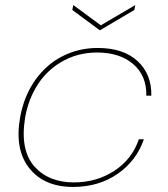

<svg xmlns="http://www.w3.org/2000/svg" viewBox="-20 -738 668 765"><path d="M60.1 -270Q75.2 -355 120.1 -418.5Q165 -481.9 229.5 -514.4Q293.9 -546.9 369.1 -546.9Q471.7 -546.9 528.1 -494.6Q584.5 -442.4 583 -356.9H563Q564.5 -436.5 510.7 -482.7Q457 -528.8 366.2 -528.8Q328.1 -528.8 291.7 -519.3Q255.4 -509.8 221.2 -489.3Q187 -468.8 159.2 -438.7Q131.3 -408.7 110.4 -365.5Q89.4 -322.3 80.1 -270Q69.3 -202.6 79.3 -153.8Q89.4 -105 118.4 -73.2Q147.5 -41.5 186.8 -26.4Q226.1 -11.2 273.9 -11.2Q364.7 -11.2 435.5 -57.4Q506.3 -103.5 533.2 -183.1H553.2Q523.9 -97.7 448.7 -45.4Q373.5 6.8 271 6.8Q156.2 6.8 96.9 -67.6Q37.6 -142.1 60.1 -270ZM381.8 -637.2 519 -717.8 515.1 -698.2 377.9 -617.2 268.1 -698.2 272 -717.8Z"/></svg>

Font: SVN-Poppins Thin
Style: Italic
Weight: 100
Italic angle: -10°
Designer: Ninad Kale (Devanagari), Jonny Pinhorn (Latin)
Foundry: Indian Type Foundry
Version: Version 3.002 2017